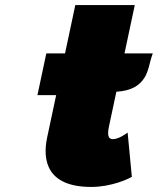

<svg xmlns="http://www.w3.org/2000/svg" viewBox="-20 -724 624 759"><path d="M128 -348H202L166.3 -180.2C147.8 -92.8 163.1 15 340.6 15C422.1 15 488.3 -18.3 489.4 -18.9L501.2 -24.8L484.6 -199.8L464.8 -187C464.8 -187 444 -174 427 -174C411.8 -174 401.8 -181.7 411 -225.2L440 -361.3C564.8 -368.7 564.4 -455.3 578.6 -497.3L584 -513H472.2L512.8 -704H277.7L237.1 -513H163.1Z"/></svg>

Font: Hussar Nova
Style: 96
Weight: 700
Foundry: Cannot Into Space Fonts
Version: Version 0.99